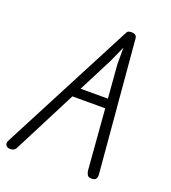

<svg xmlns="http://www.w3.org/2000/svg" viewBox="-166 -876 874 980"><g transform="rotate(20 271.5 -386.0)"><path d="M-1 0Q-14 0 -22 -10Q-30 -20 -21 -38L346 -743Q352 -755 357 -763.5Q362 -772 381 -772Q398 -772 405 -763Q412 -754 409 -743L391 -735L330 -599L39 -30Q32 -14 24.5 -7Q17 0 -1 0ZM182 -361 208 -412H409L415 -361ZM444 0Q425 0 420 -10Q415 -20 413 -29L368 -594V-728L410 -750L472 -31Q473 -18 467 -9Q461 0 444 0Z"/></g></svg>

Font: Edu QLD Beginner
Style: Regular
Weight: 400
Designer: Tina and Corey Anderson
Foundry: Google for Education
Version: Version 1.003